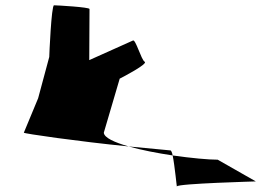

<svg xmlns="http://www.w3.org/2000/svg" viewBox="-20 -723 1037 725"><path d="M70 -222C67 -219 274 -189 466 -170C413 -185 373 -203 372 -222L432 -426C442 -431 542 -483 526 -490C513 -498 492 -576 482 -570L317 -496C317 -542 318 -689 318 -689C318 -696 195 -703 184 -703C174 -703 166 -515 166 -508L124 -352ZM466 -170C515 -156 573 -145 632 -136C630 -147 626 -155 624 -155C624 -155 558 -161 466 -170ZM632 -136C640 -97 648 -10 648 -19C648 -30 954 -38 946 -38L802 -120C767 -120 702 -126 632 -136Z"/></svg>

Font: Ampere
Style: UltExt
Weight: 400
Version: Version 1